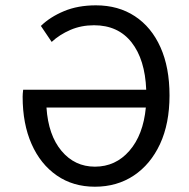

<svg xmlns="http://www.w3.org/2000/svg" viewBox="-20 -688 707 720"><path d="M335.9 12.2Q253.9 12.2 192.9 -30Q131.8 -72.3 98.4 -147.9Q64.9 -223.6 64.9 -325.2Q64.9 -335.9 66.9 -351.6H528.3Q523.9 -464.8 473.4 -529.1Q422.9 -593.3 332.5 -593.3Q284.2 -593.3 243.7 -575.7Q203.1 -558.1 173.8 -530.8L133.3 -590.8Q168 -624.5 220 -646.2Q272 -668 339.8 -668Q423.8 -668 485.8 -627.2Q547.9 -586.4 581.8 -510.7Q615.7 -435.1 615.7 -330.1Q615.7 -224.6 580.1 -147.9Q544.4 -71.3 481.4 -29.5Q418.5 12.2 335.9 12.2ZM335.9 -63Q413.6 -63 465.3 -122.6Q517.1 -182.1 526.9 -284.7H154.3Q161.1 -181.2 210.7 -122.1Q260.3 -63 335.9 -63Z"/></svg>

Font: Varta Medium
Style: Regular
Weight: 500
Designer: Joana Correia, Viktoriya Grabowska, Eben Sorkin
Foundry: Sorkin Type Co.
Version: Version 1.004